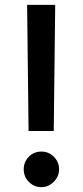

<svg xmlns="http://www.w3.org/2000/svg" viewBox="-20 -770 342 793"><path d="M92 -750H208L202 -229H98ZM151 3Q121 3 99.5 -18.5Q78 -40 78 -71Q78 -101 99 -122.5Q120 -144 151 -144Q181 -144 202.5 -122.5Q224 -101 224 -71Q224 -41 202 -19Q180 3 151 3Z"/></svg>

Font: Oakes Grotesk
Style: Bold
Weight: 600
Designer: Samuel Oakes
Foundry: Samuel Oakes
Version: Version 1.000;PS 001.000;hotconv 1.0.88;makeotf.lib2.5.64775